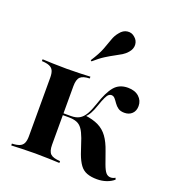

<svg xmlns="http://www.w3.org/2000/svg" viewBox="-126 -765 787 873"><g transform="rotate(20 268.0 -328.5)"><path d="M441.1 11.3Q412.1 11.3 391.9 3.6Q371.8 -4 358.5 -22.2Q345.2 -40.3 333.9 -71L310.5 -140.3Q300.8 -166.9 289.9 -182.3Q279 -197.6 263.3 -203.6Q247.6 -209.7 224.2 -209.7H189.5V-218.5H231.5Q256.5 -218.5 272.6 -227.8Q288.7 -237.1 300.4 -257.3Q312.1 -277.4 323.4 -311.3Q342.7 -371 366.5 -399.6Q390.3 -428.2 432.3 -428.2Q466.1 -428.2 485.9 -410.5Q505.6 -392.7 505.6 -366.1Q505.6 -342.7 491.5 -329Q477.4 -315.3 454.8 -315.3Q435.5 -315.3 424.2 -323.4Q412.9 -331.5 405.2 -342.7Q397.6 -354 390.3 -362.5Q383.1 -371 372.6 -371Q366.1 -371 360.1 -366.1Q354 -361.3 347.2 -347.2Q340.3 -333.1 330.6 -304.8Q322.6 -280.6 313.3 -264.1Q304 -247.6 291.1 -237.1L290.3 -243.5Q330.6 -238.7 357.7 -225.4Q384.7 -212.1 402.8 -187.1Q421 -162.1 434.7 -121.8L454.8 -65.3Q464.5 -38.7 473.8 -28.2Q483.1 -17.7 496.8 -17.7Q508.1 -17.7 518.5 -24.2L521.8 -16.1Q507.3 -3.2 486.3 4Q465.3 11.3 441.1 11.3ZM22.6 0V-8.9Q45.2 -9.7 58.9 -15.3Q72.6 -21 78.2 -33.5Q83.9 -46 83.9 -66.9V-350Q83.9 -371.8 78.2 -383.9Q72.6 -396 58.9 -401.6Q45.2 -407.3 22.6 -408.1V-416.9Q39.5 -416.1 73.8 -414.9Q108.1 -413.7 141.1 -413.7Q174.2 -413.7 205.6 -414.9Q237.1 -416.1 254 -416.9V-408.1Q221.8 -407.3 208.9 -394.8Q196 -382.3 196 -350V-66.9Q196 -34.7 208.9 -22.6Q221.8 -10.5 255.6 -8.9V0Q237.1 -0.8 204 -2Q171 -3.2 137.9 -3.2Q106.5 -3.2 73.8 -2Q41.1 -0.8 22.6 0ZM234.7 -483.9 229.8 -487.9Q256.5 -529 267.3 -557.7Q278.2 -586.3 285.5 -607.7Q292.7 -629 306.5 -645.2Q321.8 -665.3 342.7 -667.7Q363.7 -670.2 379 -655.6Q394.4 -642.7 395.6 -622.6Q396.8 -602.4 380.6 -583.9Q370.2 -571.8 356.5 -563.3Q342.7 -554.8 325 -545.6Q307.3 -536.3 284.7 -522.2Q262.1 -508.1 234.7 -483.9Z"/></g></svg>

Font: Playfair 144pt
Style: Bold
Weight: 700
Version: Version 2.001;gftools[0.9.30]